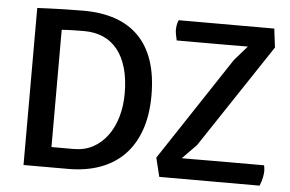

<svg xmlns="http://www.w3.org/2000/svg" viewBox="-49 -737 1220 807"><g transform="rotate(5 561.5 -334.0)"><path d="M77.1 -662.6Q102.1 -663.6 132.3 -665Q158.7 -666 194.1 -667Q229.5 -668 272 -668Q348.1 -668 406.7 -647.7Q465.3 -627.4 505.6 -586.4Q545.9 -545.4 566.7 -483.4Q587.4 -421.4 587.4 -337.9Q587.4 -254.4 564.9 -191.2Q542.5 -127.9 500.7 -85.4Q459 -43 399.4 -21.5Q339.8 0 265.1 0H77.1ZM281.7 -85.4Q327.1 -85.4 362.8 -104.7Q398.4 -124 423.3 -158Q448.2 -191.9 461.4 -237.5Q474.6 -283.2 474.6 -335.9Q474.6 -397 461.4 -443.1Q448.2 -489.3 423.3 -520.5Q398.4 -551.8 362.8 -567.4Q327.1 -583 281.7 -583Q256.8 -583 238.8 -582.5Q220.7 -582 209.5 -581.5Q196.3 -580.6 187.5 -580.1V-85.4ZM630.4 -79.6 919.4 -516.6 973.1 -578.1Q914.1 -577.6 860.1 -577.6Q806.2 -577.6 764.2 -577.6H672.9Q668.9 -593.8 667.2 -604.7Q665.5 -615.7 665.5 -623.5Q665.5 -631.3 666.7 -638.7Q668 -646 669.4 -651.4Q671.4 -657.7 673.8 -663.1H1077.1L1086.9 -584L796.9 -147.5L737.3 -86.4Q766.6 -86.4 797.4 -86.4Q828.1 -86.4 858.2 -86.7Q888.2 -86.9 916.7 -86.9Q945.3 -86.9 970.2 -86.9H1084.5Q1085 -83 1085.9 -79.1Q1086.4 -75.7 1086.9 -71.3Q1087.4 -66.9 1087.4 -63Q1087.4 -52.7 1084.5 -36.9Q1081.5 -21 1073.2 0H649.9Z"/></g></svg>

Font: Basic
Style: Regular
Weight: 400
Designer: Magnus Gaarde
Foundry: Magnus Gaarde
Version: Version 1.003; ttfautohint (v1.1) -l 6 -r 16 -G 0 -x 16 -D l